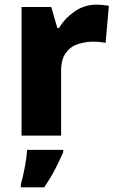

<svg xmlns="http://www.w3.org/2000/svg" viewBox="-20 -579 501 820"><path d="M391 -559Q404 -559 420 -557.5Q436 -556 445 -554L431 -396Q422 -398 408 -399.5Q394 -401 377 -401Q345 -401 313.5 -391Q282 -381 261.5 -353.5Q241 -326 241 -275V0H72V-549H199L225 -459H232Q256 -500 298 -529.5Q340 -559 391 -559ZM250 71Q234 108 215 144.5Q196 181 169 221H69V208Q78 177 86 134.5Q94 92 96 61H250Z"/></svg>

Font: Noto Sans Gujarati UI ExtraBold
Style: Regular
Weight: 800
Designer: Jelle Bosma - Monotype Design Team, Universal Thirst
Foundry: Monotype Imaging Inc.
Version: Version 2.106; ttfautohint (v1.8.4.7-5d5b)